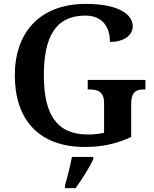

<svg xmlns="http://www.w3.org/2000/svg" viewBox="-20 -744 791 985"><path d="M416 10C505 10 579 -7 653 -41V-211C653 -270 676 -285 716 -285H726V-334H430V-285H440C486 -285 514 -270 514 -215V-63C490 -57 460 -54 431 -54C266 -54 205 -163 205 -358C205 -553 264 -664 418 -664C507 -664 544 -604 544 -529C618 -529 661 -564 661 -609C661 -674 581 -724 421 -724C181 -724 56 -574 56 -358C56 -137 173 10 416 10ZM313 208V221H368C399 178 441 113 459 71V61H349C341 106 325 167 313 208Z"/></svg>

Font: Noto Serif Oriya SemiBold
Style: Regular
Weight: 600
Designer: David Williams
Foundry: Google LLC, David Williams
Version: Version 1.051